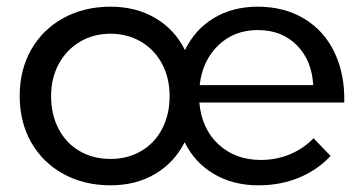

<svg xmlns="http://www.w3.org/2000/svg" viewBox="-20 -552 1089 575"><path d="M1011 -245H577Q584 -166 634.5 -119.5Q685 -73 761 -73Q808 -73 848.5 -90Q889 -107 919 -138L970 -85Q931 -43 875.5 -20Q820 3 754 3Q678 3 620.5 -31Q563 -65 533 -126Q502 -65 444.5 -31Q387 3 311 3Q232 3 170 -31Q108 -65 73.5 -125.5Q39 -186 39 -265Q39 -343 73.5 -403.5Q108 -464 170 -498Q232 -532 311 -532Q387 -532 445 -498Q503 -464 534 -402Q564 -464 620.5 -498Q677 -532 752 -532Q831 -532 891 -496Q951 -460 982 -394.5Q1013 -329 1011 -245ZM918 -297Q914 -371 869 -416.5Q824 -462 752 -462Q681 -462 633.5 -416Q586 -370 578 -297ZM488 -264Q488 -318 465.5 -360.5Q443 -403 402.5 -427Q362 -451 311 -451Q260 -451 219.5 -427Q179 -403 156 -360.5Q133 -318 133 -264Q133 -209 155.5 -166Q178 -123 218.5 -99.5Q259 -76 311 -76Q362 -76 402.5 -99.5Q443 -123 465.5 -166Q488 -209 488 -264Z"/></svg>

Font: Montserrat arm2
Style: Regular
Weight: 400
Designer: Julieta Ulanovsky
Foundry: Julieta Ulanovsky
Version: Version 6.000